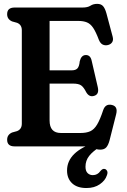

<svg xmlns="http://www.w3.org/2000/svg" viewBox="-20 -738 638 968"><path d="M16 -666.5Q16 -700 53.5 -700H395Q422 -700 436 -709.2Q450 -718.5 470 -718.5Q489.5 -718.5 499.5 -707.2Q509.5 -696 516.5 -671L548 -553Q552.5 -536 545.5 -525.2Q538.5 -514.5 524.5 -511Q510 -507.5 498 -513.2Q486 -519 478.5 -537Q463.5 -577 449.8 -597.5Q436 -618 418.2 -625.2Q400.5 -632.5 374 -632.5H230V-383.5H343Q361 -383.5 370.2 -393Q379.5 -402.5 382 -429Q389.5 -459.5 411.5 -460.5Q435.5 -461.5 442 -432.5L473 -298.5Q481 -263 455.5 -255Q430.5 -246.5 415 -272.5Q402 -298.5 389 -307.5Q376 -316.5 349 -316.5H230V-130.5Q230 -67.5 287 -67.5H386Q415 -67.5 434.8 -76.2Q454.5 -85 469.5 -110Q484.5 -135 500.5 -183.5Q512 -216 543.5 -209Q576 -202 565.5 -161.5L532.5 -31Q526 -6.5 515.8 5Q505.5 16.5 485 16.5Q467.5 16.5 451.8 8.2Q436 0 411 0H53.5Q16 0 16 -33.5Q16 -59 41 -70L66 -77Q90 -86.5 90 -114.5V-585.5Q90 -613.5 66 -623L41 -630Q16 -641 16 -666.5ZM472.5 -25 485.5 1Q447.5 25 429.2 48.5Q411 72 411 102.5Q411 124 421.5 134.5Q432 145 448 145Q472 145 486.5 124Q498 110.5 508.5 114Q515.5 115.5 520 124Q524.5 132.5 518.5 147Q510.5 172 483.2 191Q456 210 416 210Q369 210 343.5 186Q318 162 318 121.5Q318 73.5 354.8 37.8Q391.5 2 472.5 -25Z"/></svg>

Font: Fraunces 144pt S100 SemiBold
Style: Regular
Weight: 600
Version: Version 1.000; ttfautohint (v1.8.3)